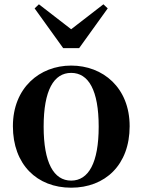

<svg xmlns="http://www.w3.org/2000/svg" viewBox="-20 -857 663 893"><path d="M311 16C469 16 583 -90 583 -270C583 -449 459 -552 311 -552C164 -552 40 -448 40 -270C40 -92 152 16 311 16ZM311 -17C230 -17 183 -100 183 -268C183 -437 230 -518 311 -518C392 -518 439 -437 439 -268C439 -100 392 -17 311 -17ZM161 -837 141 -818 274 -633H348L481 -818L461 -837L311 -721Z"/></svg>

Font: Noto Serif CJK KR
Style: Bold
Weight: 700
Designer: Ryoko NISHIZUKA 西塚涼子 (kana & ideographs); Frank Grießhammer (Latin, Greek & Cyrillic); Wenlong ZHANG 张文龙 (bopomofo); San
Foundry: Adobe
Version: Version 2.001;hotconv 1.1.0;makeotfexe 2.6.0